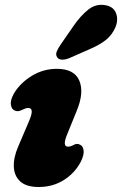

<svg xmlns="http://www.w3.org/2000/svg" viewBox="-20 -755 501 788"><path d="M259 -153Q269 -153 282 -160Q296 -168 307.5 -161.5Q320 -157 323 -138.5Q326 -120 311 -90Q286.5 -44 241.5 -15.8Q196.5 12.5 139 12.5Q88.5 12.5 63.5 -10Q38.5 -32.5 36.8 -70Q35 -107.5 54 -152L98 -255Q111.5 -286.5 110.2 -299.2Q109 -312 95.5 -312Q87 -312 70.5 -304Q54 -295 41.5 -301Q28 -305.5 24.8 -324.5Q21.5 -343.5 37.5 -372Q63 -414.5 110.2 -443.5Q157.5 -472.5 213.5 -472.5Q285 -472.5 305.5 -424Q326 -375.5 295 -300.5L256 -204.5Q234.5 -153 259 -153ZM280 -646Q310 -690 342.2 -715.5Q374.5 -741 413.5 -733.5Q446.5 -727.5 456.5 -700Q466.5 -672.5 453 -641.5Q440 -612 415.8 -592Q391.5 -572 346.5 -552.5L264.5 -516.5Q249 -510 234.8 -510.2Q220.5 -510.5 214.5 -520Q207.5 -531 213 -544Q218.5 -557 228.5 -571.5Z"/></svg>

Font: Fraunces 72pt S100 Black
Style: Italic
Weight: 900
Italic angle: -16°
Version: Version 1.000; ttfautohint (v1.8.3)